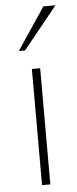

<svg xmlns="http://www.w3.org/2000/svg" viewBox="-54 -778 323 807"><g transform="rotate(-5 107.5 -374.0)"><path d="M90 0V-490H125V0ZM42 -570 161 -748H212L68 -570Z"/></g></svg>

Font: REM Thin
Style: Regular
Weight: 250
Designer: Octavio Pardo
Foundry: Ashler Design
Version: Version 1.005;gftools[0.9.28]